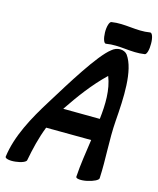

<svg xmlns="http://www.w3.org/2000/svg" viewBox="-150 -1141 1044 1271"><g transform="rotate(15 372.0 -505.0)"><path d="M455 -886C547 -902 629 -871 722 -886C735 -888 745 -923 744 -964C744 -1005 733 -1036 719 -1034C627 -1018 545 -1049 453 -1034C440 -1032 429 -997 430 -956C431 -915 442 -884 455 -886ZM152 -8C167 -87 186 -168 217 -247L526 -245C514 -158 499 -70 494 16C495 28 529 32 571 23C613 14 647 -3 646 -16C653 -148 640 -276 650 -410C662 -568 673 -760 606 -853C595 -867 577 -875 556 -875C536 -875 516 -867 500 -853C421 -793 285 -570 191 -418C105 -281 27 -138 8 8C7 20 39 28 79 23C119 19 152 5 152 -8ZM525 -684C559 -599 557 -497 545 -395L294 -397C362 -498 435 -598 525 -684Z"/></g></svg>

Font: Nupuram Black Oblique
Style: Regular
Weight: 900
Designer: Santhosh Thottingal (santhosh.thottingal@gmail.com)
Foundry: SMC
Version: Version 1.000